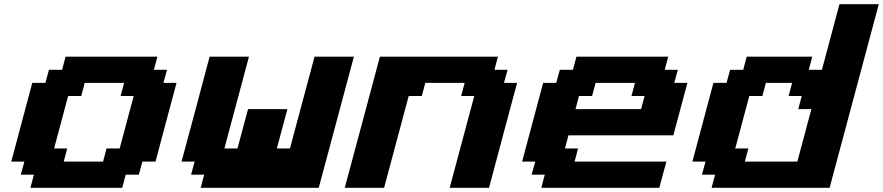

<svg xmlns="http://www.w3.org/2000/svg" viewBox="-20 -895 4208 915"><path d="M125 0H562.5L579.1 -62.5H641.6L658.7 -125H721.2Q737.8 -187.5 771 -312.5Q804.2 -437.5 821.3 -500H758.8L775.9 -562.5H713.4L730 -625H292.5L275.9 -562.5H213.4L196.3 -500H133.8Q117.2 -437.5 83.7 -312.5Q50.3 -187.5 33.7 -125H96.2L79.1 -62.5H141.6ZM471.2 -125H283.7L300.3 -187.5H237.8Q249 -229 271.2 -312.3Q293.5 -395.5 304.7 -437.5H367.2L383.8 -500H571.3L554.7 -437.5H617.2Q606 -396 583.7 -312.5Q561.5 -229 550.3 -187.5H487.8Z M936.5 0H1499Q1526.9 -104 1582.8 -312.3Q1638.7 -520.5 1666.5 -625H1479L1361.8 -187.5H1299.3L1349.6 -375H1162.1L1111.8 -187.5H1049.3L1166.5 -625H979Q957 -542 912.4 -375Q867.7 -208 845.2 -125H907.7L890.6 -62.5H953.1Z M2123 0H2310.5Q2332.5 -83 2377.2 -250Q2421.9 -417 2444.3 -500H2381.8L2398.9 -562.5H2336.4L2353 -625H1790.5Q1762.7 -520.5 1706.8 -312.3Q1650.9 -104 1623 0H1810.5L1927.7 -437.5H1990.2L2006.8 -500H2194.3L2177.7 -437.5H2240.2Z M2559.6 0H3122.1Q3127.4 -21 3138.7 -62.5Q3149.9 -104 3155.8 -125H2718.3L2734.9 -187.5H2672.4L2689 -250H3189Q3200.2 -292 3222.4 -375.2Q3244.6 -458.5 3255.9 -500H3193.4L3210.4 -562.5H3147.9L3164.6 -625H2727.1L2710.4 -562.5H2647.9L2630.9 -500H2568.4Q2551.8 -437.5 2518.3 -312.5Q2484.9 -187.5 2468.3 -125H2530.8L2513.7 -62.5H2576.2ZM3035.2 -375H2722.7L2739.3 -437.5H2801.8L2818.4 -500H3005.9L2989.3 -437.5H3051.8Z M3371.1 0H3933.6Q3972.7 -146 4050.8 -437.5Q4128.9 -729 4168 -875H3980.5L3897 -562.5H3834.5L3851.1 -625H3538.6L3522 -562.5H3459.5L3442.4 -500H3379.9Q3363.3 -437.5 3329.8 -312.5Q3296.4 -187.5 3279.8 -125H3342.3L3325.2 -62.5H3387.7ZM3779.8 -125H3529.8L3546.4 -187.5H3483.9Q3495.1 -229 3517.3 -312.3Q3539.6 -395.5 3550.8 -437.5H3613.3L3629.9 -500H3754.9L3738.3 -437.5H3800.8L3784.2 -375H3846.7Q3835.4 -333 3813.2 -249.8Q3791 -166.5 3779.8 -125Z"/></svg>

Font: Faithful 32x
Style: SemiboldOblique
Weight: 400
Foundry: Faithful Resource Pack
Version: Version 1.0; January 27, 2023